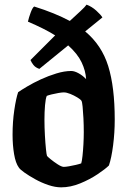

<svg xmlns="http://www.w3.org/2000/svg" viewBox="-20 -805 547 825"><path d="M243 0Q217 0 187.5 -10Q158 -20 131 -35Q104 -50 85 -63.5Q66 -77 61 -85Q47 -104 40.5 -143Q34 -182 34 -226Q34 -282 41.5 -332.5Q49 -383 58 -409Q71 -418 97 -433.5Q123 -449 155.5 -464Q188 -479 222.5 -489.5Q257 -500 286 -500Q300 -500 318 -490Q336 -480 350 -465Q348 -501 330.5 -537.5Q313 -574 273 -610L149 -509Q132 -515 123.5 -526Q115 -537 111 -547L217 -653Q193 -668 164 -682.5Q135 -697 100 -712Q104 -730 112 -751.5Q120 -773 127 -777Q172 -763 210 -747.5Q248 -732 280 -715Q305 -738 325.5 -757Q346 -776 352 -785Q374 -777 393.5 -759.5Q413 -742 420 -730L346 -670Q417 -611 445 -521Q473 -431 473 -291Q473 -235 466 -180.5Q459 -126 448 -94Q433 -79 399.5 -56.5Q366 -34 324.5 -17Q283 0 243 0ZM254 -88Q262 -88 276.5 -90.5Q291 -93 306 -96.5Q321 -100 329 -103Q332 -112 334.5 -135Q337 -158 338.5 -185.5Q340 -213 340 -237Q340 -268 338.5 -297Q337 -326 335 -346.5Q333 -367 330 -372Q326 -378 312 -386.5Q298 -395 282 -401.5Q266 -408 254 -408Q246 -408 231.5 -405.5Q217 -403 202.5 -399.5Q188 -396 181 -393Q176 -382 173.5 -353Q171 -324 171 -291Q171 -257 173 -222.5Q175 -188 177.5 -164Q180 -140 182 -135Q184 -132 198 -120.5Q212 -109 228.5 -98.5Q245 -88 254 -88Z"/></svg>

Font: Texturina 72pt ExtraBold
Style: Regular
Weight: 800
Designer: Guillermo Torres Carreño
Foundry: Omnibus-Type
Version: Version 1.002; ttfautohint (v1.8.3)